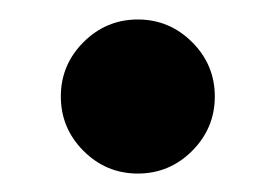

<svg xmlns="http://www.w3.org/2000/svg" viewBox="-20 -173 290 202"><path d="M125 9.6Q91.7 9.6 67.8 -14.3Q44 -38.2 44 -71.5Q44 -104.8 67.8 -128.6Q91.7 -152.5 125 -152.5Q158.3 -152.5 182.2 -128.6Q206 -104.8 206 -71.5Q206 -38.2 182.2 -14.3Q158.3 9.6 125 9.6Z"/></svg>

Font: Red Hat Display
Style: Regular
Weight: 300
Designer: Pentagram, MCKL
Foundry: Pentagram, MCKL
Version: Version 1.023